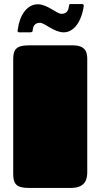

<svg xmlns="http://www.w3.org/2000/svg" viewBox="-20 -924 495 944"><path d="M45 -68C45 -23 58 0 120 0H329C405 0 409 -50 409 -79V-620C409 -651 414 -701 338 -701H120C58 -701 45 -678 45 -633ZM332 -904C321 -904 320 -903 320 -899C317 -877 312 -856 282 -856C259 -856 213 -903 166 -903C112 -903 76 -847 68 -782C67 -778 62 -765 75 -765H124C137 -765 139 -767 140 -771C142 -792 148 -812 177 -812C199 -812 246 -765 293 -765C346 -765 381 -823 391 -889C392 -896 393 -904 384 -904Z"/></svg>

Font: Fascinate
Style: Regular
Weight: 900
Designer: Astigmatic (AOETI)
Foundry: Astigmatic (AOETI)
Version: Version 1.000